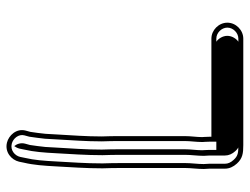

<svg xmlns="http://www.w3.org/2000/svg" viewBox="-108 -632 760 584"><g transform="rotate(-90 272.0 -340.0)"><path d="M51 -82.6V-35.7C51 -22.6 56.5 -10.3 66.4 0.5C82.1 17.9 98 20 122.5 20H446.5C472.3 20 495 -2.3 495 -28.5C495 -54.7 472.4 -77 446.5 -77H148V-84.3C148 -96.5 146.8 -104.8 147 -104.8C147 -122.1 150 -138.9 150 -158.5V-353.8C150 -373.3 149.7 -392.6 149 -410.6C149 -457.5 152.5 -503.5 155 -546.8L157 -581.7C159.6 -603.5 159.6 -607.2 162.9 -627.7L166.8 -642C174.3 -670.4 151.8 -693.5 130.3 -698.8C100.9 -706.1 77.5 -684.8 72.2 -662.1L69.2 -647.4C62.1 -618 59.9 -585.6 58 -551.4C55.5 -505.2 52 -458.9 52 -408.1C52.7 -389.7 53 -371.4 53 -352.5V-156.9C53 -139.4 50 -120.1 50 -100.2V-99.9C50.7 -92.3 51 -86.1 51 -82.6ZM66 -82.6C66 -86.6 65.5 -94.1 65 -100.6C65.1 -120.1 68 -137.6 68 -156.9V-352.5C68 -371.4 67.6 -390.4 67 -408.4C67 -459.8 70.5 -504 73 -550.6C74.8 -584.8 77 -615.9 83.8 -644.2L86.8 -658.9C90.5 -674.7 106.9 -689.2 126.8 -684.2C142.4 -680.4 157 -663.6 152.3 -645.9L148.2 -630.8C144.9 -609.7 144.7 -604.8 142 -583L140 -547.6C137.6 -504.4 134 -458.6 134 -410.3C134.7 -391.9 135 -373.4 135 -353.8V-158.5C135 -140 132.1 -125 132 -104C132.1 -100.8 133 -94.8 133 -84.3V-62H446.5C464 -62 480 -46.2 480 -28.5C480 -10.8 464 5 446.5 5H122.5C98.5 5 89.4 3.7 77.5 -9.6C69.4 -18.4 66 -26.9 66 -35.7ZM91 -82.6V-35.7C91 -24.1 95.8 -13.5 104.3 -4.3C109.5 1.5 114 4.1 115.6 4.9C116.6 4.9 119 5 122.5 5H437.1C445 0 455 -13.3 455 -28.5C455 -43.5 445.5 -56.7 437.1 -62H108V-84.3C108 -96.1 106.8 -102.1 107 -105.3C107.1 -122.9 110 -139.7 110 -158.5V-353.8C110 -373.3 109.7 -392.3 109 -410.5C109 -457.9 112.5 -503.8 115 -547.1L117 -582.2C119.7 -604.5 119.6 -607.4 123 -628.9L127 -643.5C130.5 -656.6 126.3 -668.6 119.6 -676.7C116.5 -672.6 113.3 -666.3 112 -660.9L109 -646.2C102.1 -617.2 99.8 -585.3 98 -551.1C95.5 -504.8 92 -459.2 92 -408.2C92.7 -389.9 93 -371.4 93 -352.5V-156.9C93 -138.7 90 -119.6 90 -100.2C90.6 -93 91 -86.3 91 -82.6Z"/></g></svg>

Font: HoneyBee
Style: Blur
Weight: 700
Foundry: Cannot Into Space Fonts
Version: Version 0.89